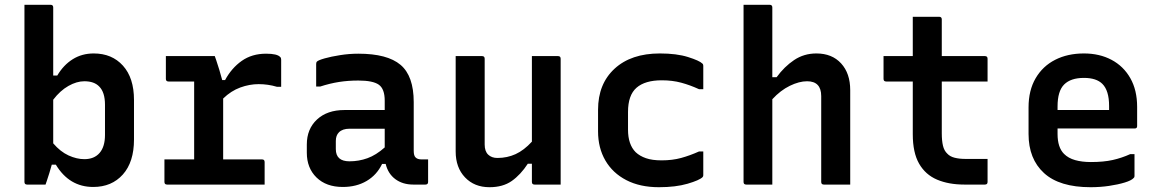

<svg xmlns="http://www.w3.org/2000/svg" viewBox="-20 -770 4840 801"><path d="M170 0H93Q82 0 82 -11V-750H191Q202 -750 202 -739V-455H219Q245 -499 283.5 -523Q322 -547 371 -547Q447 -547 493 -496Q539 -445 539 -353V-188Q539 -94 492.5 -42Q446 10 369 10Q269 10 213 -83H196Q192 -68 186 -48.5Q180 -29 175 -14.5Q170 0 170 0ZM332 -431Q300 -431 265.5 -411.5Q231 -392 202 -354V-172Q232 -137 266 -121.5Q300 -106 332 -106Q373 -106 395.5 -132Q418 -158 418 -207V-333Q418 -385 394 -409Q373 -431 332 -431Z M666 -105H790V-430H683Q672 -430 672 -441V-536H876Q876 -536 882 -519Q888 -502 895 -478.5Q902 -455 907 -436H919Q946 -486 988.5 -516Q1031 -546 1090 -546Q1137 -546 1149 -532Q1153 -529 1153 -521V-408H1135Q1098 -419 1059 -419Q1021 -419 982.5 -405Q944 -391 911 -359V-105H1073Q1084 -105 1084 -94V0H677Q666 0 666 -11Z M1706 -344V-141Q1706 -120 1714 -113Q1722 -105 1738 -105H1766V-11Q1766 0 1755 0H1704Q1660 0 1629.5 -22.5Q1599 -45 1589 -86H1574Q1552 -40 1509.5 -15Q1467 10 1410 10Q1341 10 1300.5 -29.5Q1260 -69 1260 -133V-167Q1260 -232 1302.5 -271.5Q1345 -311 1417 -311H1585V-350Q1585 -399 1560.5 -416.5Q1536 -434 1475 -434Q1432 -434 1394 -428Q1356 -422 1316 -409H1299V-503Q1299 -510 1302 -513Q1308 -519 1334.5 -526.5Q1361 -534 1399 -540Q1437 -546 1475 -546Q1596 -546 1651 -499.5Q1706 -453 1706 -344ZM1381 -148Q1381 -97 1438 -97Q1477 -97 1513 -110Q1549 -123 1585 -155V-233H1438Q1409 -233 1394 -218Q1381 -205 1381 -182Z M1991 -536Q2002 -536 2002 -525V-167Q2002 -139 2016.5 -125Q2031 -111 2055 -111Q2096 -111 2131 -127Q2166 -143 2199 -179V-536H2308Q2319 -536 2319 -525V0H2210Q2199 0 2199 -11V-87H2182Q2152 -41 2115 -15Q2078 11 2022 11Q1959 11 1920 -30Q1881 -71 1881 -138V-536Z M2733 -547Q2803 -547 2850.5 -532Q2898 -517 2910 -505Q2914 -502 2914 -496V-398H2896Q2859 -415 2822 -425Q2785 -435 2741 -435Q2671 -435 2635.5 -404Q2600 -373 2600 -303V-229Q2600 -167 2632 -135Q2649 -119 2675 -110Q2701 -101 2740 -101Q2785 -101 2821.5 -111Q2858 -121 2896 -138H2914V-39Q2914 -34 2911 -31Q2898 -18 2848.5 -3.5Q2799 11 2729 11Q2650 11 2593 -18.5Q2536 -48 2505.5 -100.5Q2475 -153 2475 -222V-312Q2475 -420 2544 -483.5Q2613 -547 2733 -547Z M3093 0Q3082 0 3082 -11V-750H3191Q3202 -750 3202 -739V-448H3220Q3252 -492 3293 -519.5Q3334 -547 3386 -547Q3451 -547 3489 -505.5Q3527 -464 3527 -394V0H3417Q3406 0 3406 -11V-369Q3406 -431 3347 -431Q3314 -431 3275 -412Q3236 -393 3202 -356V0Z M4100 -107V-11Q4100 0 4089 0H4003Q3938 0 3889.5 -20.5Q3841 -41 3814.5 -87Q3788 -133 3788 -210V-430H3677Q3666 -430 3666 -441V-536H3788V-700H3898Q3909 -700 3909 -689V-536H4089Q4100 -536 4100 -525V-430H3909V-214Q3909 -183 3914 -162Q3919 -141 3932 -129Q3943 -117 3962.5 -112Q3982 -107 4008 -107Z M4502 -547Q4567 -547 4617 -520.5Q4667 -494 4695.5 -444Q4724 -394 4724 -324V-244Q4724 -234 4714 -234H4392V-211Q4392 -155 4419 -128Q4437 -110 4465.5 -102Q4494 -94 4531 -94Q4584 -94 4622 -102.5Q4660 -111 4695 -127H4713V-35Q4713 -30 4709 -27Q4700 -17 4672 -8.5Q4644 0 4607 5.5Q4570 11 4530 11Q4400 11 4335.5 -48Q4271 -107 4271 -211V-322Q4271 -393 4300.5 -443.5Q4330 -494 4382 -520.5Q4434 -547 4502 -547ZM4502 -445Q4447 -445 4419.5 -417.5Q4392 -390 4392 -326V-311H4607V-328Q4607 -392 4579 -420Q4554 -445 4502 -445Z"/></svg>

Font: Recursive Mn Lnr St SmB
Style: Regular
Weight: 600
Monospace: yes
Version: Version 1.079;hotconv 1.0.112;makeotfexe 2.5.65598; ttfautoh